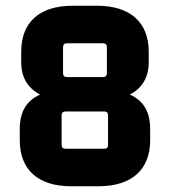

<svg xmlns="http://www.w3.org/2000/svg" viewBox="-20 -645 592 670"><path d="M323 5C440 5 504 -53 504 -156V-195C504 -254 481 -294 433 -315C476 -337 499 -375 499 -428V-464C499 -567 435 -625 318 -625H234C117 -625 54 -567 54 -464V-428C54 -375 77 -337 120 -315C72 -294 49 -254 49 -195V-156C49 -53 112 5 229 5ZM195 -140V-242C195 -252 200 -256 209 -256H344C353 -256 357 -252 357 -242V-140C357 -130 353 -126 344 -126H209C200 -126 195 -130 195 -140ZM200 -390V-480C200 -490 205 -494 214 -494H339C348 -494 353 -490 353 -480V-390C353 -380 348 -376 339 -376H214C205 -376 200 -380 200 -390Z"/></svg>

Font: Gemini
Style: Regular
Weight: 700
Designer: Pushpananda Ekanayake, Sol Matas, Kosala Senevirathne
Foundry: Mooniak
Version: Version 1.000;PS 1.0;hotconv 1.0.86;makeotf.lib2.5.63406